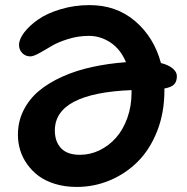

<svg xmlns="http://www.w3.org/2000/svg" viewBox="-20 -717 738 759"><path d="M283.2 22Q237.3 22 198.5 10.3Q159.7 -1.5 132.8 -21.5Q106 -41.5 87.2 -68.1Q68.4 -94.7 59.6 -124Q50.8 -153.3 50.8 -184.1Q50.8 -236.3 73 -280.8Q95.2 -325.2 134 -357.7Q172.9 -390.1 227.1 -414.3Q281.2 -438.5 344 -452.1Q406.7 -465.8 478 -471.2Q456.5 -522.5 417 -548.8Q377.4 -575.2 331.1 -575.2Q289.1 -575.2 248.5 -562.5Q208 -549.8 183.1 -534.7Q158.2 -519.5 135 -506.8Q111.8 -494.1 100.1 -494.1Q80.6 -494.1 67.9 -507.3Q55.2 -520.5 55.2 -539.1Q55.2 -561.5 75.4 -588.4Q95.7 -615.2 130.4 -639.6Q165 -664.1 219.2 -680.4Q273.4 -696.8 334 -696.8Q440.4 -696.8 514.6 -633.1Q588.9 -569.3 616.2 -467.8Q646 -460.4 662.6 -446.5Q679.2 -432.6 679.2 -416Q679.2 -395 668.5 -383.5Q657.7 -372.1 629.9 -367.2V-358.9Q629.9 -272 601.6 -199.5Q573.2 -127 525.4 -78.9Q477.5 -30.8 415 -4.4Q352.5 22 283.2 22ZM196.8 -201.2Q196.8 -157.2 221.4 -131.1Q246.1 -105 295.9 -105Q336.4 -105 373.3 -122.8Q410.2 -140.6 438.2 -172.1Q466.3 -203.6 483.2 -250.2Q500 -296.9 500 -351.1V-360.8Q196.8 -348.6 196.8 -201.2Z"/></svg>

Font: Shantell Sans Bouncy
Style: Regular
Weight: 600
Designer: Stephen Nixon, Anya Danilova, Shantell Martin
Foundry: Arrow Type
Version: Version 1.006;[9816181b4]